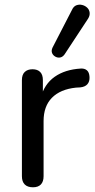

<svg xmlns="http://www.w3.org/2000/svg" viewBox="-20 -788 405 815"><path d="M120 7Q97 7 85 -5Q73 -17 73 -40V-448Q73 -471 85 -482.5Q97 -494 118 -494Q139 -494 150.5 -482.5Q162 -471 162 -448V-371H152Q168 -431 212 -462Q256 -493 323 -497Q339 -498 349 -489.5Q359 -481 360 -461Q361 -442 351 -430.5Q341 -419 320 -417L302 -416Q236 -409 200.5 -373Q165 -337 165 -274V-40Q165 -17 153.5 -5Q142 7 120 7ZM254 -557Q246 -546 235.5 -544Q225 -542 215 -547.5Q205 -553 201 -563Q197 -573 203 -586L285 -745Q292 -761 304 -765.5Q316 -770 328.5 -767Q341 -764 350 -755.5Q359 -747 360.5 -734.5Q362 -722 354 -709Z"/></svg>

Font: Nunito Medium
Style: Regular
Weight: 500
Designer: Vernon Adams
Foundry: Vernon Adams
Version: Version 3.601